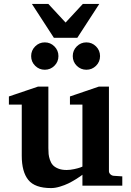

<svg xmlns="http://www.w3.org/2000/svg" viewBox="-20 -937 660 969"><path d="M597.2 0H396V-55.2Q392.6 -52.2 386.5 -47.9Q380.4 -43.5 361.6 -31.7Q342.8 -20 324.7 -11.2Q306.6 -2.4 282.5 4.9Q258.3 12.2 237.8 12.2Q156.2 12.2 123 -28.8Q89.8 -69.8 89.8 -150.9V-409.2H24.9V-450.2L171.9 -500H224.1V-189.9Q224.1 -172.4 225.3 -159.4Q226.6 -146.5 231.9 -130.4Q237.3 -114.3 246.8 -103.8Q256.3 -93.3 273.9 -86.2Q291.5 -79.1 315.9 -79.1Q334.5 -79.1 354.5 -83.5Q374.5 -87.9 385.3 -91.8L396 -96.2V-409.2H333V-450.2L479 -500H529.8V-73.2Q529.8 -64.5 536.9 -57.6Q543.9 -50.8 553.2 -49.8L597.2 -46.9ZM464.6 -702.9Q484.9 -682.6 484.9 -653.8Q484.9 -625 464.6 -605Q444.3 -585 416 -585Q387.7 -585 367.4 -605Q347.2 -625 347.2 -653.8Q347.2 -682.6 367.4 -702.9Q387.7 -723.1 416 -723.1Q444.3 -723.1 464.6 -702.9ZM254.6 -702.9Q274.9 -682.6 274.9 -653.8Q274.9 -625 254.6 -605Q234.4 -585 206.1 -585Q177.7 -585 157.5 -605Q137.2 -625 137.2 -653.8Q137.2 -682.6 157.5 -702.9Q177.7 -723.1 206.1 -723.1Q234.4 -723.1 254.6 -702.9ZM481 -917 370.1 -746.1H252L141.1 -917H224.1L311 -823.2L397.9 -917Z"/></svg>

Font: Veleka
Style: Bold
Weight: 700
Designer: Stefan Peev, Context Ltd, 2016; SIL International, 1997-2014.
Foundry: Stefan Peev, Context Ltd, 2016
Version: Version 1.000